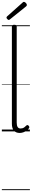

<svg xmlns="http://www.w3.org/2000/svg" viewBox="-20 -1415 342 2068"><path d="M192 17Q152 17 130 -8Q108 -33 108 -82V-1129Q108 -1139 114 -1143.5Q120 -1148 133 -1148Q147 -1148 153.5 -1143.5Q160 -1139 160 -1129V-94Q160 -63 170 -47Q180 -31 202 -31Q213 -31 223 -34Q233 -37 243 -44.5Q253 -52 263 -62Q269 -68 275.5 -68Q282 -68 289 -60Q294 -55 295.5 -48.5Q297 -42 293 -35Q282 -19 265.5 -7.5Q249 4 230 10.5Q211 17 192 17ZM75 -1200Q68 -1200 59 -1209Q50 -1218 50 -1225Q50 -1228 51 -1231Q52 -1234 56 -1238L222 -1386Q226 -1390 229 -1392.5Q232 -1395 237 -1395Q243 -1395 251 -1389.5Q259 -1384 264 -1376.5Q269 -1369 269 -1362Q269 -1358 268 -1355Q267 -1352 262 -1347L89 -1208Q84 -1205 81.5 -1202.5Q79 -1200 75 -1200ZM0 623H302V633H0ZM0 -20H302V0H0ZM0 -505H302V-500H0ZM0 -1143H302V-1133H0Z"/></svg>

Font: Playwrite CL Guides
Style: Regular
Weight: 400
Designer: Veronika Burian, José Scaglione
Foundry: TypeTogether
Version: Version 1.003